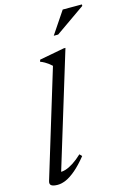

<svg xmlns="http://www.w3.org/2000/svg" viewBox="-138 -992 722 1069"><g transform="rotate(-15 223.0 -458.0)"><path d="M202.5 -637Q193.5 -645.5 184.5 -652.2Q175.5 -659 164.5 -665.5Q153.5 -672 139 -677.5L142.5 -688.5L285.5 -715.5H295.5L89.5 -41L83 -56Q98 -53 119 -59.2Q140 -65.5 165 -81.5Q190 -97.5 217 -123L229.5 -109.5Q193 -64.5 162.2 -38.5Q131.5 -12.5 105.8 -1.2Q80 10 57.5 10Q32.5 10 21.2 2.5Q10 -5 15.5 -23ZM250 -797.5 336 -925.5H446.5V-917L275.5 -797.5Z"/></g></svg>

Font: Newsreader 28pt
Style: Italic
Weight: 400
Italic angle: -17°
Version: Version 1.003